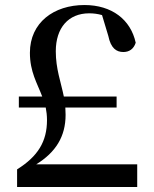

<svg xmlns="http://www.w3.org/2000/svg" viewBox="-20 -744 613 764"><path d="M48 0H526V-90H124C202 -138 241 -201 241 -287L240 -316H444V-360H234C222 -419 202 -470 202 -540C202 -633 252 -691 335 -691C352 -691 368 -689 386 -684L411 -601C421 -552 443 -537 471 -537C494 -537 512 -549 520 -574C500 -666 425 -724 316 -724C194 -724 99 -654 99 -534C99 -458 128 -413 148 -360H55V-316H162C165 -301 167 -284 167 -266C167 -181 131 -122 48 -70Z"/></svg>

Font: GenKiMin2 TW SB
Style: Regular
Weight: 600
Version: Version 2.100;PS 2.1;hotconv 16.6.51;makeotf.lib2.5.65220 DE